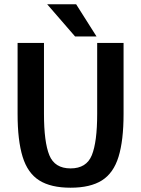

<svg xmlns="http://www.w3.org/2000/svg" viewBox="-20 -867 658 895"><path d="M556 -336Q556 -212 532.5 -136Q509 -60 455 -26Q401 8 309 8Q217 8 163 -26Q109 -60 85.5 -136Q62 -212 62 -336V-667H185V-336Q185 -205 210 -143.5Q235 -82 309 -82Q383 -82 408 -143.5Q433 -205 433 -336V-667H556ZM200 -847H335L430 -697H330Z"/></svg>

Font: Epunda Sans SemiBold
Style: Regular
Weight: 600
Designer: Simon Atzbach
Foundry: typofactur
Version: Version 2.204; ttfautohint (v1.8.4.7-5d5b)